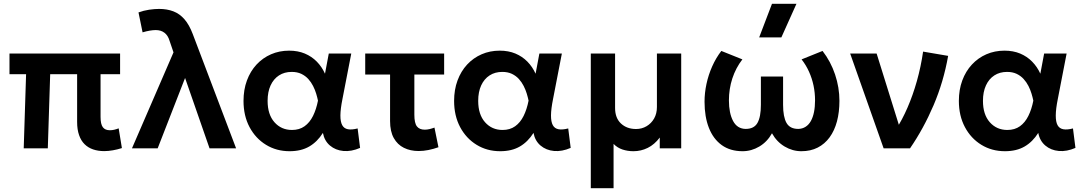

<svg xmlns="http://www.w3.org/2000/svg" viewBox="-20 -782 5720 1012"><path d="M529 14.5Q497 14.5 470.8 5.5Q444.5 -3.5 425.8 -22Q407 -40.5 396.8 -69.8Q386.5 -99 386.5 -139.5V-391H244.5L232 0H105L117.5 -391H30V-500H613V-391H510V-166Q510 -127.5 522 -111.5Q534 -95.5 559 -95.5Q570.5 -95.5 582.2 -98.2Q594 -101 605.5 -105.5L622.5 -1.5Q599 6 575 10.2Q551 14.5 529 14.5Z M675.5 0 894.5 -506 873.5 -567.5Q865.5 -595 847 -609.2Q828.5 -623.5 801 -623.5Q787 -623.5 769.2 -620.5Q751.5 -617.5 731.5 -611.5L710 -716.5Q737 -726.5 766 -730.8Q795 -735 818.5 -735Q860.5 -735 893.8 -722.2Q927 -709.5 952.2 -680.5Q977.5 -651.5 996 -602.5L1224.5 0H1084.5L955.5 -371L811 0Z M1506.5 15Q1437 15 1382 -18.8Q1327 -52.5 1295.2 -112.2Q1263.5 -172 1263.5 -250Q1263.5 -309 1281.5 -357.8Q1299.5 -406.5 1332.2 -441.8Q1365 -477 1408.8 -496Q1452.5 -515 1504 -515Q1550 -515 1586.5 -499.8Q1623 -484.5 1649.8 -457.2Q1676.5 -430 1693 -393.5L1713 -500H1831.5L1785 -260Q1774.5 -208 1774.2 -174Q1774 -140 1783.8 -122.2Q1793.5 -104.5 1813.8 -100.8Q1834 -97 1865 -105L1878 -2.5Q1832 17.5 1790.2 13.8Q1748.5 10 1719.2 -14.8Q1690 -39.5 1682 -81.5Q1652.5 -34.5 1610 -9.8Q1567.5 15 1506.5 15ZM1519 -97Q1558 -97 1585.2 -116.5Q1612.5 -136 1629.8 -170.8Q1647 -205.5 1656 -251.5Q1652.5 -268.5 1646.5 -288.5Q1640.5 -308.5 1630.2 -328.8Q1620 -349 1604.8 -365.8Q1589.5 -382.5 1568 -392.8Q1546.5 -403 1517.5 -403Q1479 -403 1450.5 -384.5Q1422 -366 1406.2 -331.8Q1390.5 -297.5 1390.5 -250.5Q1390.5 -178.5 1426.5 -137.8Q1462.5 -97 1519 -97Z M2186.5 14Q2143 14 2109 -2.8Q2075 -19.5 2055.5 -54.5Q2036 -89.5 2036 -144V-389H1905V-500H2321V-389H2164V-177.5Q2164 -133 2177.5 -115.8Q2191 -98.5 2219 -98.5Q2231 -98.5 2243.8 -101.5Q2256.5 -104.5 2270 -109.5L2291 -6Q2264.5 3.5 2238 8.8Q2211.5 14 2186.5 14Z M2616.5 15Q2547 15 2492 -18.8Q2437 -52.5 2405.2 -112.2Q2373.5 -172 2373.5 -250Q2373.5 -309 2391.5 -357.8Q2409.5 -406.5 2442.2 -441.8Q2475 -477 2518.8 -496Q2562.5 -515 2614 -515Q2660 -515 2696.5 -499.8Q2733 -484.5 2759.8 -457.2Q2786.5 -430 2803 -393.5L2823 -500H2941.5L2895 -260Q2884.5 -208 2884.2 -174Q2884 -140 2893.8 -122.2Q2903.5 -104.5 2923.8 -100.8Q2944 -97 2975 -105L2988 -2.5Q2942 17.5 2900.2 13.8Q2858.5 10 2829.2 -14.8Q2800 -39.5 2792 -81.5Q2762.5 -34.5 2720 -9.8Q2677.5 15 2616.5 15ZM2629 -97Q2668 -97 2695.2 -116.5Q2722.5 -136 2739.8 -170.8Q2757 -205.5 2766 -251.5Q2762.5 -268.5 2756.5 -288.5Q2750.5 -308.5 2740.2 -328.8Q2730 -349 2714.8 -365.8Q2699.5 -382.5 2678 -392.8Q2656.5 -403 2627.5 -403Q2589 -403 2560.5 -384.5Q2532 -366 2516.2 -331.8Q2500.5 -297.5 2500.5 -250.5Q2500.5 -178.5 2536.5 -137.8Q2572.5 -97 2629 -97Z M3094 210V-500H3222V-213Q3222 -160 3253 -131Q3284 -102 3332.5 -102Q3363 -102 3388 -116.8Q3413 -131.5 3427.8 -157.5Q3442.5 -183.5 3442.5 -218V-500H3570.5V0H3457.5V-57Q3429.5 -20 3394 -2.5Q3358.5 15 3319 15Q3288 15 3261 6Q3234 -3 3214 -23.5V210Z M3894 15Q3829 15 3784.2 -17.2Q3739.5 -49.5 3716.5 -108Q3693.5 -166.5 3693.5 -245.5Q3693.5 -292.5 3703.8 -340Q3714 -387.5 3733.8 -432Q3753.5 -476.5 3782 -513.5L3893 -469Q3875.5 -446.5 3862.2 -421.2Q3849 -396 3840 -368.5Q3831 -341 3826.5 -312Q3822 -283 3822 -253Q3822 -185.5 3844 -144.2Q3866 -103 3910.5 -102.5Q3954.5 -102.5 3972.5 -134.2Q3990.5 -166 3990.5 -229.5V-378.5H4107.5V-229.5Q4107.5 -166 4125.5 -134.2Q4143.5 -102.5 4187.5 -102.5Q4209.5 -103 4226.2 -113.8Q4243 -124.5 4254 -144.2Q4265 -164 4270.5 -191.5Q4276 -219 4276 -253Q4276 -293 4268 -331Q4260 -369 4244.2 -404Q4228.5 -439 4205 -469L4315.5 -513.5Q4358.5 -458 4381.5 -389.5Q4404.5 -321 4404.5 -250.5Q4404.5 -191 4391.5 -142.2Q4378.5 -93.5 4352.8 -58.2Q4327 -23 4289.8 -4Q4252.5 15 4204 15Q4157 15 4115.5 -9.8Q4074 -34.5 4049 -79.5Q4024 -34.5 3982.5 -9.8Q3941 15 3894 15ZM3981.5 -585 4049 -762H4178L4098.5 -585Z M4637.5 0 4461 -500H4600.5L4733.5 -73.5L4702.5 -100Q4735 -149.5 4763.2 -214.5Q4791.5 -279.5 4812.8 -355Q4834 -430.5 4845.5 -510L4977.5 -487.5Q4953.5 -351 4900.8 -227.5Q4848 -104 4776.5 0Z M5277 15Q5207.5 15 5152.5 -18.8Q5097.5 -52.5 5065.8 -112.2Q5034 -172 5034 -250Q5034 -309 5052 -357.8Q5070 -406.5 5102.8 -441.8Q5135.5 -477 5179.2 -496Q5223 -515 5274.5 -515Q5320.5 -515 5357 -499.8Q5393.5 -484.5 5420.2 -457.2Q5447 -430 5463.5 -393.5L5483.5 -500H5602L5555.5 -260Q5545 -208 5544.8 -174Q5544.5 -140 5554.2 -122.2Q5564 -104.5 5584.2 -100.8Q5604.5 -97 5635.5 -105L5648.5 -2.5Q5602.5 17.5 5560.8 13.8Q5519 10 5489.8 -14.8Q5460.5 -39.5 5452.5 -81.5Q5423 -34.5 5380.5 -9.8Q5338 15 5277 15ZM5289.5 -97Q5328.5 -97 5355.8 -116.5Q5383 -136 5400.2 -170.8Q5417.5 -205.5 5426.5 -251.5Q5423 -268.5 5417 -288.5Q5411 -308.5 5400.8 -328.8Q5390.5 -349 5375.2 -365.8Q5360 -382.5 5338.5 -392.8Q5317 -403 5288 -403Q5249.5 -403 5221 -384.5Q5192.5 -366 5176.8 -331.8Q5161 -297.5 5161 -250.5Q5161 -178.5 5197 -137.8Q5233 -97 5289.5 -97Z"/></svg>

Font: Geologica Medium
Style: Regular
Weight: 500
Designer: Sindre Bremnes, Frode Helland
Foundry: Monokrom Skriftforlag AS
Version: Version 1.010;gftools[0.9.28]